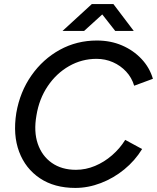

<svg xmlns="http://www.w3.org/2000/svg" viewBox="-20 -911 771 943"><path d="M350 12Q247 12 176 -35.5Q105 -83 74 -165.5Q43 -248 60 -356Q78 -460 134.5 -540.5Q191 -621 274 -666.5Q357 -712 456 -712Q523 -712 579 -688Q635 -664 675 -621.5Q715 -579 731 -524L639 -490Q627 -530 599.5 -559.5Q572 -589 534.5 -605.5Q497 -622 454 -622Q382 -622 319.5 -586.5Q257 -551 214.5 -488Q172 -425 159 -344Q145 -265 165.5 -205Q186 -145 234.5 -111Q283 -77 353 -77Q401 -77 446.5 -96Q492 -115 530.5 -148.5Q569 -182 595 -224L678 -179Q643 -122 590.5 -79Q538 -36 475.5 -12Q413 12 350 12ZM287 -759 431 -891H536V-889L393 -759ZM546 -759 443 -890 444 -891H537L637 -759Z"/></svg>

Font: Figtree Light Medium
Style: Italic
Weight: 500
Italic angle: -9.5°
Version: Version 2.000